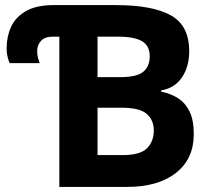

<svg xmlns="http://www.w3.org/2000/svg" viewBox="-20 -734 834 754"><path d="M213 0V-590H187Q156 -590 141 -573.5Q126 -557 126 -534Q126 -517 129.5 -505.5Q133 -494 136 -486H18Q14 -494 10 -509.5Q6 -525 6 -544Q6 -590 23.5 -628.5Q41 -667 82 -690.5Q123 -714 191 -714H435Q578 -714 650.5 -674Q723 -634 723 -533Q723 -472 694.5 -430Q666 -388 613 -379V-374Q649 -367 678 -349Q707 -331 724 -297Q741 -263 741 -207Q741 -110 671 -55Q601 0 479 0ZM363 -431H451Q517 -431 542.5 -452Q568 -473 568 -513Q568 -554 538 -572Q508 -590 443 -590H363ZM363 -125H462Q530 -125 557 -151.5Q584 -178 584 -222Q584 -262 556.5 -286.5Q529 -311 457 -311H363Z"/></svg>

Font: Noto IKEA Latin
Style: Bold
Weight: 700
Designer: Monotype Design Team
Foundry: Monotype Imaging Inc.
Version: Version 1.0